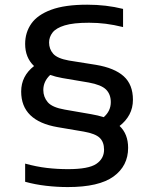

<svg xmlns="http://www.w3.org/2000/svg" viewBox="-20 -768 640 798"><path d="M262 9.5Q217 9.5 171.5 4.2Q126 -1 84.5 -12.5V-88Q132 -75 175 -70Q218 -65 262.5 -65Q348 -65 380.2 -86.8Q412.5 -108.5 412.5 -146Q412.5 -177.5 394.5 -195Q376.5 -212.5 328.5 -221L219.5 -239.5Q68 -265.5 68 -387.5Q68 -452 121.5 -493.5Q84.5 -528.5 84.5 -585.5Q84.5 -633 110.2 -669.8Q136 -706.5 192.8 -727.5Q249.5 -748.5 342.5 -748.5Q421.5 -748.5 491.5 -731V-655.5Q453 -665 419.5 -669.2Q386 -673.5 350 -673.5Q285 -673.5 249 -662.5Q213 -651.5 198.5 -632.8Q184 -614 184 -591.5Q184 -564 201.2 -544.5Q218.5 -525 266 -516.5L379 -498.5Q456 -485.5 494.2 -451Q532.5 -416.5 532.5 -353.5Q532.5 -319.5 518 -292.2Q503.5 -265 477 -244.5Q512.5 -211 512.5 -153.5Q512.5 -78.5 452 -34.5Q391.5 9.5 262 9.5ZM358.5 -293.5Q388 -288.5 411 -281Q440.5 -306.5 440.5 -343.5Q440.5 -376 420.8 -395.8Q401 -415.5 349 -425L239.5 -443.5Q211.5 -448.5 188.5 -456.5Q160 -429.5 160 -394Q160 -365 178.5 -343.2Q197 -321.5 249 -312.5Z"/></svg>

Font: Encode Sans Expanded Medium
Style: Regular
Weight: 500
Width: 7
Designer: Multiple Designers
Foundry: Impallari Type
Version: Version 3.000; ttfautohint (v1.8.3) -l 8 -r 50 -G 200 -x 14 